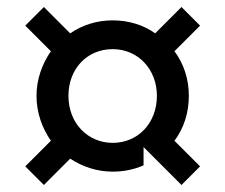

<svg xmlns="http://www.w3.org/2000/svg" viewBox="-20 -649 642 547"><path d="M105 -122 180 -197C215 -174 256 -160 301 -160C332 -160 362 -166 389 -178V-230L497 -122L550 -175L477 -248C504 -284 518 -328 518 -376C518 -423 504 -467 477 -503L550 -576L497 -629L422 -554C389 -578 346 -591 301 -591C256 -591 215 -578 180 -554L105 -629L52 -576L125 -503C100 -467 84 -423 84 -376C84 -328 100 -284 125 -248L52 -175ZM301 -242C232 -242 175 -296 175 -376C175 -454 229 -509 301 -509C373 -509 427 -452 427 -376C427 -298 373 -242 301 -242Z"/></svg>

Font: LaHaus Display SemiBold
Style: Regular
Weight: 600
Designer: We are Make, BastardaType, Dalton Maag Ltd
Foundry: BastardaType, Dalton Maag Ltd
Version: Version 3.100;Glyphs 3.3 (3331)